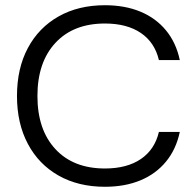

<svg xmlns="http://www.w3.org/2000/svg" viewBox="-20 -705 732 735"><path d="M381.7 10Q280 10 204.2 -32.9Q128.3 -75.8 86.7 -154.2Q45 -232.5 45 -337.5Q45 -443.3 86.7 -521.2Q128.3 -599.2 204.2 -642.1Q280 -685 381.7 -685Q458.3 -685 517.5 -660.4Q576.7 -635.8 615.4 -588.8Q654.2 -541.7 668.3 -475H588.3Q572.5 -542.5 519.2 -578.8Q465.8 -615 381.7 -615Q260.8 -615 192.1 -540.8Q123.3 -466.7 123.3 -337.5Q123.3 -208.3 192.1 -134.2Q260.8 -60 381.7 -60Q465.8 -60 519.2 -96.2Q572.5 -132.5 588.3 -200H668.3Q654.2 -133.3 615.4 -86.2Q576.7 -39.2 517.5 -14.6Q458.3 10 381.7 10Z"/></svg>

Font: Funnel Display Light
Style: Regular
Weight: 300
Designer: NORD ID, Kristian Moeller
Foundry: Dicotype
Version: Version 1.000